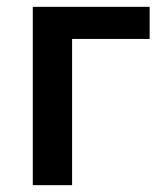

<svg xmlns="http://www.w3.org/2000/svg" viewBox="-20 -542 470 562"><path d="M76 0V-522H418V-428H191V0Z"/></svg>

Font: Ubuntu Sans SemiBold
Style: Regular
Weight: 600
Designer: Dalton Maag Ltd
Foundry: Dalton Maag Ltd
Version: Version 1.006; ttfautohint (v1.8.4.7-5d5b)